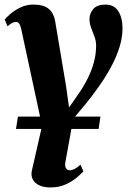

<svg xmlns="http://www.w3.org/2000/svg" viewBox="-28 -567 566 840"><path d="M307.5 -144.5Q335.5 -184 354.2 -221Q373 -258 382.8 -294.5Q392.5 -331 392.5 -368.5Q392.5 -387.5 385.2 -406.8Q378 -426 370.8 -445.2Q363.5 -464.5 363.5 -483Q363.5 -509 380.5 -528Q397.5 -547 433 -547Q472 -547 490 -517.5Q508 -488 508 -444Q508 -404 495.5 -363Q483 -322 461 -280Q439 -238 409.8 -196Q380.5 -154 347.5 -113Q333.5 -96.5 319.2 -79.5Q305 -62.5 292.5 -47.5L258.5 139.5Q254.5 160 260.8 169Q267 178 276 178Q286 178 297.5 172.5Q309 167 324 153.5L337 182.5Q327.5 193.5 307.5 210.2Q287.5 227 258.8 240Q230 253 193.5 253Q149 253 126.8 232.5Q104.5 212 111.5 179L156 -16.5L64.5 -441.5Q60.5 -458 55.2 -464.5Q50 -471 42 -471Q35 -471 26.5 -467.2Q18 -463.5 5 -452L-7.5 -481.5Q-3 -487.5 14.5 -503.5Q32 -519.5 59 -533.2Q86 -547 118 -547Q162.5 -547 184.8 -528.5Q207 -510 213 -476L261 -190.5L274 -97ZM42 -3 50.5 -57H411.5L403.5 -3Z"/></svg>

Font: Merriweather 72pt ExtraBold
Style: Italic
Weight: 800
Italic angle: -7.8°
Version: Version 2.101